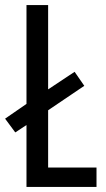

<svg xmlns="http://www.w3.org/2000/svg" viewBox="-27 -734 418 754"><path d="M77 0V-243L33 -214L-7 -268L77 -326V-714H162V-383L266 -452L304 -397L162 -301V-76H352V0Z"/></svg>

Font: Noto Sans Display Condensed
Style: Regular
Weight: 400
Width: 3
Designer: Monotype Design Team
Foundry: Monotype Imaging Inc.
Version: Version 1.900